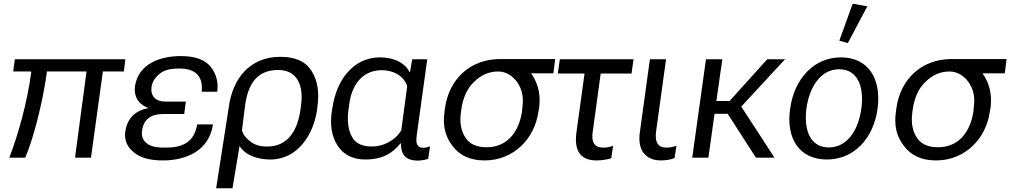

<svg xmlns="http://www.w3.org/2000/svg" viewBox="-20 -849 5443 1034"><path d="M655 -530H60L51 -464H142C148 -464 149 -462 148 -459C126 -291 74 -112 30 0H116C159 -99 210 -295 233 -464H446L384 0H470L534 -464H647Z M858 15C986 15 1107 -40 1127 -179H1042C1026 -84 964 -54 873 -54C838 -54 796 -55 768 -79C748 -96 741 -118 745 -146C754 -209 796 -235 857 -235H972L981 -302H871C844 -302 825 -309 811 -323C798 -338 793 -356 796 -381C800 -407 814 -430 838 -450C861 -471 896 -480 946 -480C1036 -480 1075 -435 1066 -355H1150C1157 -406 1145 -451 1114 -490C1083 -528 1030 -547 954 -547C845 -547 727 -508 707 -386C703 -353 709 -325 727 -303C740 -287 757 -275 780 -267C710 -254 667 -215 655 -143C648 -97 663 -60 699 -30C735 1 787 15 858 15Z M1144 165H1232L1270 -63C1304 -8 1376 10 1436 10C1585 10 1670 -127 1688 -261L1690 -278C1700 -354 1690 -416 1658 -467C1625 -519 1569 -543 1489 -543C1325 -543 1232 -425 1212 -271ZM1419 -60C1381 -60 1352 -68 1327 -88C1303 -106 1289 -125 1283 -147L1300 -282C1315 -388 1358 -472 1477 -472C1526 -472 1560 -455 1582 -420C1603 -385 1609 -339 1601 -279L1598 -257C1583 -154 1536 -60 1419 -60Z M1948 10C2028 10 2087 -15 2138 -78H2139C2139 -17 2163 14 2226 16C2251 16 2274 11 2286 6L2296 -61C2285 -57 2272 -53 2261 -53C2246 -53 2235 -57 2229 -67C2222 -76 2221 -93 2224 -119L2281 -530H2200L2188 -461H2186C2154 -520 2089 -540 2026 -540C1876 -540 1791 -408 1771 -273L1768 -257C1755 -178 1766 -114 1798 -65C1830 -15 1881 10 1948 10ZM1982 -60C1929 -60 1893 -78 1875 -113C1856 -148 1849 -195 1856 -254L1860 -280C1870 -381 1925 -471 2036 -471C2094 -471 2154 -444 2173 -385L2141 -147C2108 -92 2045 -60 1982 -60Z M2590 15C2744 15 2860 -100 2880 -250L2883 -265C2890 -316 2885 -361 2869 -401C2861 -421 2851 -439 2840 -454H2960L2970 -531H2674C2512 -531 2397 -423 2376 -264L2374 -248C2363 -175 2377 -114 2417 -63C2456 -11 2513 15 2590 15ZM2601 -56C2546 -56 2509 -73 2486 -109C2463 -144 2455 -188 2462 -242L2464 -257C2473 -323 2496 -374 2535 -410C2571 -445 2614 -464 2662 -464C2706 -464 2742 -440 2767 -404C2792 -367 2801 -323 2793 -270L2791 -247C2775 -143 2715 -56 2601 -56Z M2984 -453H3128L3085 -141C3077 -86 3083 -47 3102 -22C3121 3 3151 15 3192 15C3207 15 3223 14 3238 11C3253 9 3265 6 3272 2L3282 -64C3265 -58 3248 -54 3229 -54C3205 -54 3189 -61 3180 -75C3170 -89 3167 -113 3173 -146L3215 -453H3381L3392 -530H2995Z M3540 15C3570 15 3598 9 3613 2L3623 -64C3605 -58 3588 -54 3570 -54C3546 -54 3531 -61 3522 -75C3512 -89 3509 -113 3514 -146L3567 -530H3480L3427 -145C3418 -90 3426 -50 3447 -24C3468 2 3499 15 3540 15Z M3708 0H3795L3828 -236H3899L4051 0H4151L3972 -275L4208 -530H4112L3909 -305H3838L3870 -530H3782Z M4433 10C4579 10 4684 -103 4706 -263C4728 -425 4656 -540 4509 -540C4364 -540 4257 -426 4235 -262C4212 -102 4286 10 4433 10ZM4443 -55C4342 -55 4308 -151 4323 -266C4339 -380 4399 -476 4499 -476C4600 -476 4634 -381 4619 -266C4603 -150 4545 -55 4443 -55ZM4546 -617 4651 -815 4572 -829 4500 -630Z M5021 15C5175 15 5291 -100 5311 -250L5314 -265C5321 -316 5316 -361 5300 -401C5292 -421 5282 -439 5271 -454H5391L5401 -531H5105C4943 -531 4828 -423 4807 -264L4805 -248C4794 -175 4808 -114 4848 -63C4887 -11 4944 15 5021 15ZM5032 -56C4977 -56 4940 -73 4917 -109C4894 -144 4886 -188 4893 -242L4895 -257C4904 -323 4927 -374 4966 -410C5002 -445 5045 -464 5093 -464C5137 -464 5173 -440 5198 -404C5223 -367 5232 -323 5224 -270L5222 -247C5206 -143 5146 -56 5032 -56Z"/></svg>

Font: Cheyenne Sans
Style: Italic
Weight: 400
Italic angle: -8.13011°
Designer: The Public Sans project authors (U.S. Web Design System), Libre Franklin designed by Pablo Impallari and Rodrigo Fuenzal
Foundry: The Cheyenne Sans Project Authors
Version: Version 2.007